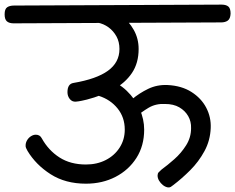

<svg xmlns="http://www.w3.org/2000/svg" viewBox="-64 -784 1018 831"><path d="M895 -764Q914 -764 924 -756Q934 -748 934 -725Q933 -703 922 -695Q911 -687 893 -687L-5 -683Q-24 -683 -34 -691.5Q-44 -700 -44 -722Q-44 -745 -33 -752.5Q-22 -760 -3 -760ZM264 -344Q248 -343 238 -355.5Q228 -368 228 -385Q228 -403 234.5 -413Q241 -423 254 -425Q354 -442 403.5 -478Q453 -514 453 -572Q453 -603 440 -626.5Q427 -650 406 -665.5Q385 -681 359 -686L383 -756Q425 -744 459.5 -718Q494 -692 515 -654.5Q536 -617 536 -572Q536 -511 507 -468Q478 -425 427.5 -397.5Q377 -370 312 -353Q304 -351 290 -348Q276 -345 264 -344ZM308 11Q219 11 155 -30Q91 -71 55 -131Q51 -138 48.5 -144Q46 -150 47 -158Q48 -169 54.5 -179Q61 -189 71 -195Q81 -201 91 -201Q100 -201 106.5 -197Q113 -193 117 -185Q146 -133 193.5 -102.5Q241 -72 308 -72Q356 -72 394 -91.5Q432 -111 454 -145.5Q476 -180 476 -223Q476 -276 445 -314.5Q414 -353 364 -369Q354 -375 347.5 -384Q341 -393 341 -406Q341 -423 351.5 -435Q362 -447 377 -447Q387 -448 396 -444Q448 -426 484.5 -391Q521 -356 540.5 -312Q560 -268 560 -223Q560 -153 526.5 -100.5Q493 -48 436 -18.5Q379 11 308 11ZM662 27Q651 25 641 17Q631 9 624.5 -2Q618 -13 618 -24Q618 -33 622.5 -38Q627 -43 635 -50Q661 -69 690.5 -95Q720 -121 741.5 -155Q763 -189 763 -229Q764 -258 750.5 -281.5Q737 -305 712 -319.5Q687 -334 650 -334Q610 -336 579 -317.5Q548 -299 523 -277L507 -354Q539 -381 577.5 -399.5Q616 -418 661 -416Q722 -413 764.5 -386Q807 -359 828.5 -318Q850 -277 848 -230Q846 -176 821 -130Q796 -84 759.5 -47.5Q723 -11 686 17Q680 22 675 25Q670 28 662 27Z"/></svg>

Font: Playpen Sans Deva
Style: Regular
Weight: 400
Designer: Pooja Saxena, Gunjan Panchal, Laura Meseguer, Veronika Burian, José Scaglione
Foundry: TypeTogether
Version: Version 2.000